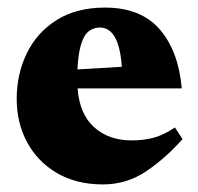

<svg xmlns="http://www.w3.org/2000/svg" viewBox="-20 -471 522 506"><path d="M257 -451Q351 -451 400.8 -393.8Q450.5 -336.5 459 -238H184.5Q189.5 -170.5 228 -135.8Q266.5 -101 326.5 -101Q359 -101 385.5 -108.2Q412 -115.5 441 -135L461 -104.5Q418 -55.5 366.2 -20.2Q314.5 15 251 15Q181 15 130 -15Q79 -45 51.5 -96Q24 -147 24 -210.5Q24 -275.5 50.5 -330.2Q77 -385 129 -418Q181 -451 257 -451ZM243 -398.5Q228.5 -398.5 215.8 -390Q203 -381.5 194.8 -357.8Q186.5 -334 184 -288L301 -295Q294 -398.5 243 -398.5Z"/></svg>

Font: Newsreader 16pt ExtraBold
Style: Regular
Weight: 800
Designer: Hugues Gentile
Foundry: Production Type
Version: Version 1.003; ttfautohint (v1.8.3)